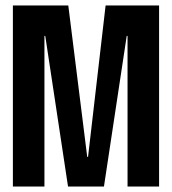

<svg xmlns="http://www.w3.org/2000/svg" viewBox="-20 -680 627 700"><path d="M27 0V-660H229L298 -108H301L365 -660H560V0H445V-549H442L359 0H228L145 -549H142V0Z"/></svg>

Font: Bricolage Grotesque 96pt Condensed SemiBold
Style: Regular
Weight: 600
Width: 3
Designer: Mathieu Triay
Foundry: Atelier Triay
Version: Version 1.001; ttfautohint (v1.8.4.7-5d5b);gftools[0.9.33.de